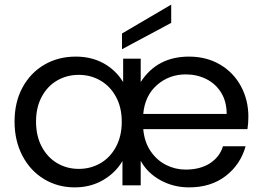

<svg xmlns="http://www.w3.org/2000/svg" viewBox="-20 -802 1140 831"><path d="M1055 -297Q1055 -268 1051 -243H600Q605 -187 632 -147.5Q659 -108 699 -88Q739 -68 783 -68Q847 -68 889 -95.5Q931 -123 945 -169H1043Q1021 -90 957 -40.5Q893 9 798 9Q731 9 674.5 -22Q618 -53 589 -106V0H510V-105Q480 -54 426 -22.5Q372 9 303 9Q230 9 170.5 -27Q111 -63 77 -128Q43 -193 43 -276Q43 -360 77.5 -423.5Q112 -487 172 -522Q232 -557 308 -557Q375 -557 427.5 -528.5Q480 -500 513 -447V-548H589V-447Q660 -557 798 -557Q874 -557 932.5 -522.5Q991 -488 1023 -428.5Q1055 -369 1055 -297ZM961 -309Q961 -362 937.5 -400.5Q914 -439 873.5 -459.5Q833 -480 784 -480Q712 -480 659.5 -434Q607 -388 600 -309ZM321 -71Q372 -71 414.5 -95.5Q457 -120 482 -166.5Q507 -213 507 -275Q507 -337 482 -383Q457 -429 414.5 -453.5Q372 -478 321 -478Q270 -478 228 -454Q186 -430 161 -384Q136 -338 136 -276Q136 -213 161 -166.5Q186 -120 228 -95.5Q270 -71 321 -71ZM721 -703 508 -589V-657L721 -782Z"/></svg>

Font: A Bank Premium Regular
Style: Regular
Weight: 400
Designer: Ninad Kale (Devanagari), Jonny Pinhorn (Latin), Htun Naung (Myanmar)
Foundry: Indian Type Foundry
Version: 4.004